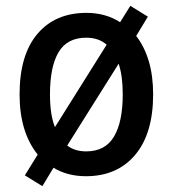

<svg xmlns="http://www.w3.org/2000/svg" viewBox="-20 -644 591 657"><path d="M504 -321Q504 -187 442.5 -114Q381 -41 274 -41Q211 -41 163 -70L125 -7L65 -44L109 -115Q47 -192 47 -321Q47 -456 108 -528Q169 -600 276 -600Q341 -600 391 -568L426 -624L486 -587L446 -521Q474 -485 489 -435Q504 -385 504 -321ZM151 -321Q151 -251 168 -209L345 -491Q318 -515 275 -515Q210 -515 180.5 -465.5Q151 -416 151 -321ZM400 -321Q400 -353 396.5 -379Q393 -405 386 -426L210 -146Q236 -126 275 -126Q340 -126 370 -176.5Q400 -227 400 -321Z"/></svg>

Font: Noto Sans Tamil UI SemiCondensed Medium
Style: Regular
Weight: 500
Width: 4
Designer: Jelle Bosma - Monotype Design Team
Foundry: Monotype Imaging Inc.
Version: Version 2.004; ttfautohint (v1.8.4.7-5d5b)